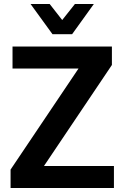

<svg xmlns="http://www.w3.org/2000/svg" viewBox="-20 -946 627 966"><path d="M553.2 0H33.2V-92.8L375 -601.1H43V-711.9H543V-619.1L201.2 -110.8H553.2ZM342.8 -773.9H244.1L133.8 -925.8H230L293 -845.2L356.9 -925.8H452.1Z"/></svg>

Font: Creato Display
Style: Bold
Weight: 700
Version: Version 1.000